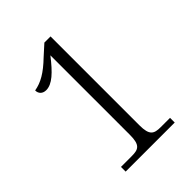

<svg xmlns="http://www.w3.org/2000/svg" viewBox="-207 -823 927 927"><g transform="rotate(-45 256.5 -359.0)"><path d="M100 0H435V-32H372C326 -32 305 -42 305 -111V-718H263L211 -671C155 -617 114 -594 68 -586C68 -564 83 -549 107 -549C148 -549 188 -587 240 -654V-111C240 -41 219 -32 173 -32H100Z"/></g></svg>

Font: Noto Serif Thai SemiCondensed Light
Style: Regular
Weight: 300
Width: 4
Designer: Monotype Design Team
Foundry: Monotype Imaging Inc.
Version: Version 2.002